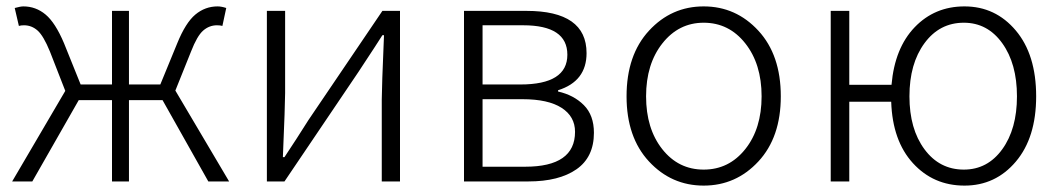

<svg xmlns="http://www.w3.org/2000/svg" viewBox="-20 -567 3315 600"><path d="M528 -284 696 0H631L488 -254H383V0H330V-254H226L81 0H18L184 -283L136 -406Q116 -455 97.5 -471.5Q79 -488 55 -488Q46 -488 39 -486L26 -542Q44 -547 53 -547Q92 -547 122.5 -521.5Q153 -496 180 -432L232 -303H330V-533H383V-303H481L534 -432Q560 -496 590.5 -521.5Q621 -547 660 -547Q672 -547 687 -542L675 -486Q668 -488 658 -488Q634 -488 615 -471.5Q596 -455 577 -406Z M814 0V-533H871V-276Q871 -242 864 -76H869Q880 -92 907 -134Q934 -176 944 -192L1175 -533H1230V0H1173V-256Q1173 -291 1180 -457H1175Q1160 -433 1100 -342L869 0Z M1430 0V-533H1625Q1813 -533 1813 -401Q1813 -313 1724 -285V-281Q1773 -270 1804.5 -238.5Q1836 -207 1836 -152Q1836 -76 1781.5 -38Q1727 0 1631 0ZM1488 -303H1606Q1753 -303 1753 -396Q1753 -488 1615 -488H1488ZM1488 -46H1621Q1777 -46 1777 -155Q1777 -203 1735 -230Q1693 -257 1613 -257H1488Z M1938 -266Q1938 -395 2008 -471Q2078 -547 2179 -547Q2280 -547 2350 -471Q2420 -395 2420 -266Q2420 -138 2350 -62.5Q2280 13 2179 13Q2078 13 2008 -62.5Q1938 -138 1938 -266ZM2179 -496Q2101 -496 2050 -431.5Q1999 -367 1999 -266Q1999 -165 2049.5 -101Q2100 -37 2179 -37Q2258 -37 2309 -101Q2360 -165 2360 -266Q2360 -367 2309 -431.5Q2258 -496 2179 -496Z M2992 -37Q3066 -37 3112 -100.5Q3158 -164 3158 -266Q3158 -368 3112 -432Q3066 -496 2992 -496Q2916 -496 2869 -432Q2822 -368 2822 -266Q2822 -164 2869 -100.5Q2916 -37 2992 -37ZM2634 -302H2766Q2776 -417 2838.5 -482Q2901 -547 2994 -547Q3091 -547 3154.5 -471.5Q3218 -396 3218 -266Q3218 -137 3154.5 -62Q3091 13 2994 13Q2897 13 2833 -57Q2769 -127 2765 -249H2634V0H2576V-533H2634Z"/></svg>

Font: Noto Sans Korean Light
Style: Regular
Weight: 300
Designer: Ryoko NISHIZUKA  (kana & ideographs); Paul D. Hunt (Latin, Greek & Cyrillic); Wenlong ZHANG  (bopomofo); Sandoll Communi
Foundry: Adobe Systems Incorporated
Version: Version 1.000;PS 1;hotconv 1.0.78;makeotf.lib2.5.61930